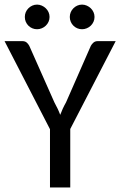

<svg xmlns="http://www.w3.org/2000/svg" viewBox="-20 -822 527 842"><path d="M0 0ZM288.1 -256.3V0H199.2V-255.4L0 -641.6H78.1Q89.4 -641.6 96.4 -636Q103.5 -630.4 108.4 -621.1L218.3 -373.5Q226.6 -358.4 232.9 -345Q239.3 -331.5 244.1 -318.4Q249 -331.5 255.1 -345Q261.2 -358.4 269.5 -373L378.4 -621.1Q382.3 -628.4 389.6 -635Q397 -641.6 408.2 -641.6H487.3ZM197.3 -747.6Q197.3 -736.3 192.9 -726.6Q188.5 -716.8 180.9 -709.5Q173.3 -702.1 163.3 -698Q153.3 -693.8 142.6 -693.8Q131.3 -693.8 121.6 -698Q111.8 -702.1 104.5 -709.5Q97.2 -716.8 93 -726.6Q88.9 -736.3 88.9 -747.6Q88.9 -758.8 93 -768.6Q97.2 -778.3 104.5 -785.6Q111.8 -793 121.6 -797.4Q131.3 -801.8 142.6 -801.8Q153.3 -801.8 163.3 -797.4Q173.3 -793 180.9 -785.6Q188.5 -778.3 192.9 -768.6Q197.3 -758.8 197.3 -747.6ZM394.5 -747.6Q394.5 -736.3 390.1 -726.6Q385.7 -716.8 378.2 -709.5Q370.6 -702.1 360.6 -698Q350.6 -693.8 339.8 -693.8Q328.6 -693.8 318.8 -698Q309.1 -702.1 301.8 -709.5Q294.4 -716.8 290.3 -726.6Q286.1 -736.3 286.1 -747.6Q286.1 -758.8 290.3 -768.6Q294.4 -778.3 301.8 -785.6Q309.1 -793 318.8 -797.4Q328.6 -801.8 339.8 -801.8Q350.6 -801.8 360.6 -797.4Q370.6 -793 378.2 -785.6Q385.7 -778.3 390.1 -768.6Q394.5 -758.8 394.5 -747.6Z"/></svg>

Font: Carlito
Style: Regular
Weight: 400
Designer: Lukasz Dziedzic
Foundry: tyPoland Lukasz Dziedzic
Version: Version 1.103; Beta1; all basic design good, some composites